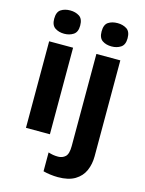

<svg xmlns="http://www.w3.org/2000/svg" viewBox="-144 -846 885 1170"><g transform="rotate(15 298.5 -260.5)"><path d="M150 -761Q183 -761 207.5 -745.5Q232 -730 232 -687Q232 -646 207.5 -630Q183 -614 150 -614Q116 -614 92 -630Q68 -646 68 -687Q68 -730 92 -745.5Q116 -761 150 -761ZM225 -546V0H74V-546ZM367 -687Q367 -730 390.5 -745.5Q414 -761 449 -761Q482 -761 506.5 -745.5Q531 -730 531 -687Q531 -646 506.5 -630Q482 -614 449 -614Q414 -614 390.5 -630Q367 -646 367 -687ZM339 240Q315 240 289.5 236.5Q264 233 246 228V109Q262 114 276 116.5Q290 119 308 119Q335 119 353.5 102Q372 85 372 35V-546H523V59Q523 109 505 150Q487 191 446.5 215.5Q406 240 339 240Z"/></g></svg>

Font: Noto Sans Cherokee
Style: Bold
Weight: 700
Designer: Monotype Design Team
Foundry: Monotype Imaging Inc.
Version: Version 2.001; ttfautohint (v1.8.4.7-5d5b)